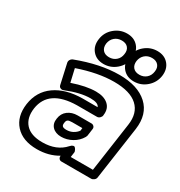

<svg xmlns="http://www.w3.org/2000/svg" viewBox="-193 -941 1042 1110"><g transform="rotate(30 327.5 -386.0)"><path d="M33.2 -162.1Q46.4 -252.4 116 -301.5Q185.5 -350.6 295.9 -352.1H397.9Q389.2 -376 337.9 -376Q270 -376 179.2 -338.9Q169.4 -334.5 159.7 -338.4Q149.9 -342.3 147 -353L117.2 -486.8Q115.2 -496.6 120.4 -505.9Q125.5 -515.1 134.8 -519Q287.1 -577.1 415 -577.1Q537.6 -577.1 602.1 -518.1Q666.5 -459 651.9 -353L601.1 0Q599.6 10.7 590.3 17.8Q581.1 24.9 571.8 24.9H374Q363.3 24.9 357.4 17.1Q351.6 9.3 353 0V-2Q292.5 34.2 213.9 34.2Q118.7 34.2 69.8 -20Q21 -74.2 33.2 -162.1ZM83 -162.1Q73.7 -94.7 109.1 -55.4Q144.5 -16.1 221.2 -16.1Q316.4 -16.1 369.1 -75.2Q378.4 -85.4 386.2 -87.9Q394 -90.3 398.7 -85.9Q403.3 -81.5 406.5 -75.9Q409.7 -70.3 411.1 -65.4L412.1 -60.1L407.2 -24.9H555.2L602.1 -353Q614.3 -436 564.9 -481.4Q515.6 -526.9 408.2 -526.9Q301.8 -526.9 170.9 -481.9L190.9 -395Q280.3 -425.8 345.2 -425.8Q398.9 -425.8 427.7 -400.1Q456.5 -374.5 450.2 -329.1V-327.1Q449.2 -317.9 440.9 -309.8Q432.6 -301.8 421.9 -301.8H289.1Q103.5 -298.8 83 -162.1ZM207 -695.8Q213.4 -743.7 250 -774.9Q286.6 -806.2 334 -806.2Q381.3 -806.2 408.4 -774.9Q435.5 -743.7 429.2 -695.8Q422.4 -648.4 386 -616.7Q349.6 -585 301.8 -585Q254.4 -585 227.3 -616.7Q200.2 -648.4 207 -695.8ZM226.1 -176.8Q231 -212.9 257.6 -232.9Q284.2 -252.9 321.8 -252.9H414.1Q423.3 -252.9 430.4 -245.8Q437.5 -238.8 436 -228L429.2 -179.2Q426.8 -171.9 424.8 -168.9Q405.8 -136.2 371.6 -117.2Q337.4 -98.1 299.8 -98.1Q262.2 -98.1 241.2 -119.6Q220.2 -141.1 226.1 -176.8ZM256.8 -695.8Q253.4 -668 267.8 -651.4Q282.2 -634.8 310.1 -634.8Q337.4 -634.8 356.4 -651.4Q375.5 -668 378.9 -695.8Q383.3 -723.1 369.1 -739.5Q355 -755.9 327.1 -755.9Q299.3 -755.9 280.3 -739.5Q261.2 -723.1 256.8 -695.8ZM275.9 -176.8Q273.4 -161.6 280 -154.8Q286.6 -147.9 307.1 -147.9Q329.6 -147.9 348.9 -158.2Q368.2 -168.5 379.9 -185.1L381.8 -203.1H314.9Q292 -203.1 284.7 -197.3Q277.3 -191.4 275.9 -176.8ZM409.2 -695.8Q415.5 -743.7 452.1 -774.9Q488.8 -806.2 536.1 -806.2Q583.5 -806.2 610.4 -774.9Q637.2 -743.7 630.9 -695.8Q624 -648.4 587.9 -616.7Q551.8 -585 503.9 -585Q456.5 -585 429.4 -616.7Q402.3 -648.4 409.2 -695.8ZM459 -695.8Q455.6 -668 470 -651.4Q484.4 -634.8 512.2 -634.8Q539.6 -634.8 558.6 -651.4Q577.6 -668 581.1 -695.8Q585.4 -722.7 571 -739.3Q556.6 -755.9 528.8 -755.9Q501 -755.9 482.2 -739.5Q463.4 -723.1 459 -695.8Z"/></g></svg>

Font: Trueno ExtraBold Outline
Style: Italic
Weight: 800
Width: 6
Designer: Julieta Ulanovsky
Foundry: Julieta Ulanovsky
Version: Version 3.001b | FøM Fix